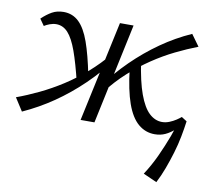

<svg xmlns="http://www.w3.org/2000/svg" viewBox="-72 -502 856 778"><g transform="rotate(10 355.5 -113.5)"><path d="M33 8 -1 -45Q43 -61 90 -83.5Q137 -106 183 -135.5Q229 -165 272 -202.5Q315 -240 353 -286L374 -272Q325 -207 271 -155Q217 -103 158 -62.5Q99 -22 33 8ZM232 -144Q213 -223 195.5 -271.5Q178 -320 157.5 -342.5Q137 -365 109 -365Q96 -365 82.5 -360Q69 -355 60 -349L41 -376Q62 -396 82.5 -407.5Q103 -419 130 -419Q167 -419 193 -394Q219 -369 237.5 -317Q256 -265 272 -185ZM273 0 362 -414H418L330 0ZM344 -128 322 -142Q371 -208 423.5 -259.5Q476 -311 534.5 -352Q593 -393 658 -422L692 -375Q648 -358 602 -335.5Q556 -313 510.5 -282.5Q465 -252 422.5 -213.5Q380 -175 344 -128ZM578 5Q540 5 510.5 -20Q481 -45 462 -98.5Q443 -152 433 -238L473 -278Q485 -195 503.5 -144.5Q522 -94 546 -71.5Q570 -49 599 -49Q614 -49 629 -55Q644 -61 656 -69Q668 -77 675 -83L697 -69Q679 -47 660 -30Q641 -13 621.5 -4Q602 5 578 5ZM619 195 563 170Q589 130 609 86.5Q629 43 644.5 1.5Q660 -40 669 -76L697 -69Q693 -39 686.5 -5Q680 29 669.5 64Q659 99 646.5 132.5Q634 166 619 195Z"/></g></svg>

Font: Ysabeau
Style: Italic
Weight: 400
Italic angle: -12°
Designer: Christian Thalmann (Catharsis Fonts)
Version: Version 2.000;gftools[0.9.27.dev2+g8671c4b]